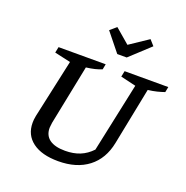

<svg xmlns="http://www.w3.org/2000/svg" viewBox="-157 -1048 1162 1202"><g transform="rotate(20 424.5 -447.0)"><path d="M359 11Q249 11 188 -34.5Q127 -80 127 -161Q127 -171 128 -182Q129 -193 132 -208L217 -598L110 -622L118 -661H432L425 -625Q404 -616 379 -610Q354 -604 322 -600L242 -203Q241 -191 239.5 -182.5Q238 -174 238 -167Q238 -117 273.5 -91Q309 -65 377 -65Q433 -65 476 -82.5Q519 -100 554 -137L652 -598L550 -622L558 -661H849L842 -625Q819 -617 793 -610.5Q767 -604 734 -600L658 -219Q636 -108 558.5 -48.5Q481 11 359 11ZM478 -746 379 -869 421 -905 518 -822 642 -905 674 -869 541 -746Z"/></g></svg>

Font: Piazzolla Thin SemiBold
Style: Italic
Weight: 600
Italic angle: -11.3°
Version: Version 2.005